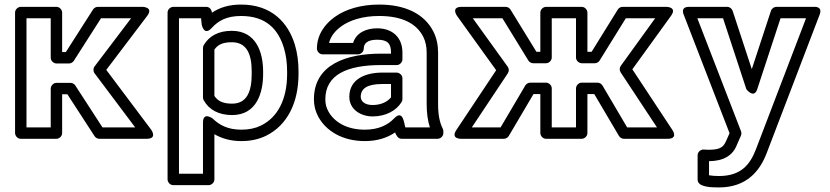

<svg xmlns="http://www.w3.org/2000/svg" viewBox="-20 -583 3636 841"><path d="M288.8 -220H227.2C212.1 -220 202.2 -205.7 202.2 -195V-25H96V-503H202.2V-330C202.2 -314.9 216.5 -305 227.2 -305H282.2C290.8 -305 298.9 -309.7 303.3 -316.5L422.4 -503H554.2L394.3 -292.1C387.6 -283.2 387.7 -270.6 394.2 -262L572.1 -25H428.9L309.8 -208.6C305.1 -215.7 296.8 -220 288.8 -220ZM275.2 -170 394.3 13.6C398.7 20.3 406.8 25 415.3 25H622.1C671.4 25 642.1 -15 642.1 -15L445.5 -276.9L624.4 -512.9C654.2 -552.2 604.5 -553 604.5 -553H408.7C400.6 -553 392.2 -548.7 387.6 -541.5L268.5 -355H252.2V-528C252.2 -538.7 242.3 -553 227.2 -553H71C60.3 -553 46 -543.1 46 -528V0C46 10.7 55.9 25 71 25H227.2C237.9 25 252.2 15.1 252.2 0V-170Z M907.1 -460.2C936 -491.9 972.2 -513 1036 -513C1146.4 -513 1199.4 -453.8 1223.8 -372.3C1232.9 -342 1237.6 -307.9 1237.6 -270V-259C1237.6 -147.4 1196.1 -68.8 1122.9 -32.9C1099 -21.2 1070.7 -15 1037.1 -15C977.9 -15 940.4 -35.5 911.6 -63.8C911.6 -63.8 869.1 -95.6 869.1 -46V178H764V-503H860.7L863.7 -474.3C863.7 -474.3 873.8 -423.6 907.1 -460.2ZM883.1 -553H739C728.3 -553 714 -543.1 714 -528V203C714 213.7 723.9 228 739 228H894.1C904.8 228 919.1 218.1 919.1 203V4.8C949.9 22.9 989.5 35 1037.1 35C1076.8 35 1113.1 27.5 1144.9 11.9C1239.9 -34.7 1287.6 -135.5 1287.6 -259V-270C1287.6 -312.1 1282.4 -351 1271.7 -386.7C1242.7 -483.4 1170.1 -563 1036 -563C983.1 -563 942.1 -550.1 908.3 -527.3C906.9 -540.8 898.3 -553 883.1 -553ZM996.4 -79C1105.1 -79 1132.5 -177.8 1132.5 -259V-270C1132.5 -351.8 1103.1 -448 995.3 -448C936.3 -448 895.9 -424.8 872.6 -385.8C870.3 -381.9 869.1 -377.5 869.1 -373V-156C869.1 -151.8 870.2 -147.5 872.2 -144C894.5 -103.5 936.8 -79 996.4 -79ZM996.4 -129C953.6 -129 932.6 -142.4 919.1 -162.9V-365.7C932.6 -385 952.3 -398 995.3 -398C1060.3 -398 1082.5 -347 1082.5 -270V-259C1082.5 -181.3 1061.2 -129 996.4 -129Z M1848.9 -128C1848.9 -89.1 1853.2 -54.7 1863 -25H1755.5C1750.1 -39.6 1746.7 -106.3 1706.3 -64.3C1679.5 -36.5 1639.7 -15 1578 -15C1496 -15 1442 -50.6 1417.5 -96.7C1409.1 -112.4 1405 -129.1 1405 -148C1405 -256.5 1502.2 -298 1648.4 -298H1717.7C1732.8 -298 1742.7 -312.3 1742.7 -323V-353C1742.7 -416.7 1701.6 -459 1631.9 -459C1585.3 -459 1540.3 -440.2 1526.7 -395H1421.2C1428.8 -425.3 1449.6 -449.5 1474.9 -467.7C1512 -494.5 1568.8 -513 1640.7 -513C1743.2 -513 1805.4 -478.6 1834 -421.8C1843.7 -402.4 1848.9 -379.5 1848.9 -352ZM1739.7 25H1897C1907.7 25 1922 15.1 1922 0V-8C1922 -11.6 1921.1 -15.7 1919.4 -19.2C1905.4 -47.1 1898.9 -81 1898.9 -128V-352C1898.9 -385.8 1892.4 -416.9 1878.6 -444.2C1839 -523.1 1753.8 -563 1640.7 -563C1560.5 -563 1493.3 -542.6 1445.7 -508.3C1406.3 -479.9 1368.2 -433.8 1368.2 -370C1368.2 -359.3 1378.1 -345 1393.2 -345H1548.3C1559 -345 1573.3 -354.9 1573.3 -370C1573.3 -392.9 1589.7 -409 1631.9 -409C1678.3 -409 1692.7 -391.8 1692.7 -353V-348H1648.4C1500.4 -348 1355 -302.2 1355 -148C1355 -121.5 1361.1 -96.2 1373.3 -73.3C1407.7 -8.5 1481.2 35 1578 35C1632.7 35 1676.6 20.3 1710.5 -2.8C1715.5 9.2 1722.6 25 1739.7 25ZM1510.1 -159C1510.1 -102.9 1561.4 -73 1612.1 -73C1669.2 -73 1715.9 -98.1 1739 -136C1741.4 -139.9 1742.7 -145.5 1742.7 -149V-240C1742.7 -255.1 1728.4 -265 1717.7 -265H1653.9C1584.9 -265 1510.1 -239.3 1510.1 -159ZM1560.1 -159C1560.1 -195.8 1589.7 -215 1653.9 -215H1692.7V-156.7C1678.9 -138.9 1651.3 -123 1612.1 -123C1576.6 -123 1560.1 -140.3 1560.1 -159Z M2597.3 -221H2528C2512.9 -221 2503 -206.7 2503 -196V-25H2396.8V-196C2396.8 -211.1 2382.5 -221 2371.8 -221H2302.5C2293.3 -221 2284.7 -215 2281 -208.7L2172.7 -25H2046.7L2204.5 -262.1C2210.3 -270.8 2209.9 -282.4 2204 -290.6L2051 -503H2180.7L2294.4 -317.9C2298.9 -310.6 2307.2 -306 2315.7 -306H2371.8C2386.9 -306 2396.8 -320.3 2396.8 -331V-503H2503V-331C2503 -315.9 2517.3 -306 2528 -306H2585.2C2593.8 -306 2602 -310.7 2606.4 -317.8L2721.2 -503H2849.8L2699.1 -294.6C2693.1 -286.2 2693 -274.6 2698.5 -266.2L2857.7 -25H2727.1L2618.8 -208.7C2614.2 -216.6 2604.7 -221 2597.3 -221ZM2583 -171 2691.3 12.7C2695 19 2703.6 25 2712.8 25H2904.2C2952.6 25 2925.1 -13.8 2925.1 -13.8L2749.8 -279.4L2919 -513.4C2947.7 -553.1 2898.7 -553 2898.7 -553H2707.3C2698.9 -553 2690.6 -548.5 2686.1 -541.2L2571.3 -356H2553V-528C2553 -538.7 2543.1 -553 2528 -553H2371.8C2361.1 -553 2346.8 -543.1 2346.8 -528V-356H2329.7L2216 -541.1C2211.6 -548.3 2203.3 -553 2194.7 -553H2002.2C1953.2 -553 1981.9 -513.4 1981.9 -513.4L2153.3 -275.4L1979.2 -13.9C1952.3 26.5 2000 25 2000 25H2187C2194.4 25 2203.9 20.6 2208.5 12.7L2316.8 -171H2346.8V0C2346.8 10.7 2356.7 25 2371.8 25H2528C2538.7 25 2553 15.1 2553 0V-171Z M3085.7 123C3149.1 122.4 3190.1 98.5 3208.2 50.4L3225.5 11.1C3228.2 4.9 3227.9 -2.9 3225.9 -8L3034.5 -503H3147.1L3249.2 -192.2C3249.2 -192.2 3282.4 -148.5 3296.8 -192.2L3398.9 -503H3510.6L3291.5 70C3265.7 137.5 3226.3 188 3128.9 188C3112.1 188 3096.4 186.7 3085.7 184.7ZM3128.9 238C3250.9 238 3308.3 165.5 3338.1 88L3570.3 -519.1C3584.5 -556.3 3546.9 -553 3546.9 -553H3380.8C3371.2 -553 3360.5 -546.4 3357 -535.8L3273 -280.1L3189 -535.8C3185.9 -544.9 3176.3 -553 3165.2 -553H2998C2958 -553 2974.7 -519 2974.7 -519L3175.6 0.4L3162.1 30.9C3149.6 59.5 3138.4 73 3083.8 73C3078.7 73 3070 72 3060.7 72C3050 72 3035.7 81.9 3035.7 97V204C3035.7 237.3 3096.5 238 3128.9 238Z"/></svg>

Font: Asimov
Style: WidOu
Weight: 500
Designer: Google
Version: Version 2.000980; 2014